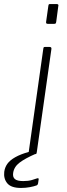

<svg xmlns="http://www.w3.org/2000/svg" viewBox="-87 -762 329 949"><path d="M95 -11Q94 -4 92.5 -2Q91 0 83 0H66Q59 0 56.5 -2.5Q54 -5 55 -11L127 -521Q128 -527 129.5 -528.5Q131 -530 136 -530H158Q163 -530 165.5 -527.5Q168 -525 167 -519ZM201 -731 191 -655Q190 -648 188 -646Q186 -644 178 -644H151Q144 -644 142 -646.5Q140 -649 141 -655L152 -733Q153 -739 154.5 -740.5Q156 -742 161 -742H193Q198 -742 200.5 -739.5Q203 -737 201 -731ZM-66 87Q-63 65 -50.5 47.5Q-38 30 -11.5 15Q15 0 58 -12L90 -2Q37 21 9.5 42Q-18 63 -22 93Q-25 113 -13.5 123Q-2 133 28 133Q52 133 70 128Q88 123 95 120Q100 118 102.5 119.5Q105 121 104 125L101 145Q100 149 98.5 151Q97 153 95 154Q82 159 61 163Q40 167 17 167Q-32 167 -51 144Q-70 121 -66 87Z"/></svg>

Font: Libre Franklin Thin Thin
Style: Italic
Weight: 250
Italic angle: -8°
Version: Version 3.000